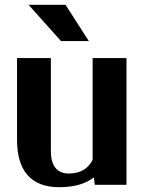

<svg xmlns="http://www.w3.org/2000/svg" viewBox="-20 -770 599 800"><path d="M51 -187C51 -64 105 10 226 10C293 10 340 -6 371 -31L375 0H507V-528H366V-104C348 -69 317 -47 267 -47C216 -47 192 -81 192 -140V-528H51ZM99 -750 234 -599H350L253 -750Z"/></svg>

Font: Aerodynamic
Style: Regular
Weight: 500
Designer: Google
Version: Version 2.000980; 2014